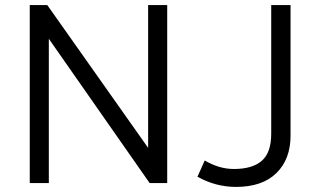

<svg xmlns="http://www.w3.org/2000/svg" viewBox="-20 -720 1258 755"><path d="M97 0V-700H166L562.5 -138.5V-700H637.5V0H568.5L172 -567.5V0ZM908 15Q828.5 15 756.5 -25L785 -89Q812 -73 840.8 -64.2Q869.5 -55.5 900 -55.5Q972 -55.5 1009.2 -87.5Q1046.5 -119.5 1046.5 -194V-700H1122.5V-186.5Q1122.5 -94 1067 -39.5Q1011.5 15 908 15Z"/></svg>

Font: Geologica ExtraLight
Style: Regular
Weight: 200
Designer: Sindre Bremnes, Frode Helland
Foundry: Monokrom Skriftforlag AS
Version: Version 1.010; ttfautohint (v1.8.4.7-5d5b);gftools[0.9.28]